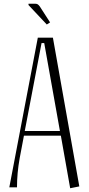

<svg xmlns="http://www.w3.org/2000/svg" viewBox="-20 -1001 475 1026"><path d="M132.3 -974.1V-981H168.5Q173.8 -981 178 -979.5Q182.1 -978 186.3 -973.9Q190.4 -969.7 192.4 -966.8Q194.3 -963.9 199.7 -955.6Q205.1 -947.3 207.5 -943.4L247.6 -881.3L230 -870.1ZM300.3 -300.8 216.3 -771H202.1L112.3 -300.8ZM403.8 -4.9 355 4.9 305.2 -275.9H107.9L85 -154.8Q70.8 -75.7 70.8 0H29.8L182.1 -799.8H262.7Z"/></svg>

Font: Reswysokr
Style: Regular
Weight: 500
Version: Version 0.984